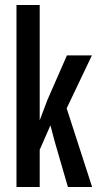

<svg xmlns="http://www.w3.org/2000/svg" viewBox="-20 -749 400 769"><path d="M46 0V-729H139V-267L170 -349L248 -527H348L247 -315L349 0H252L198 -186L182 -247L139 -149V0Z"/></svg>

Font: Mona Sans Condensed Medium
Style: Regular
Weight: 500
Width: 3
Designer: Deni Anggara
Foundry: GitHub
Version: Version 1.001; ttfautohint (v1.8.4.7-5d5b);gftools[0.9.31]